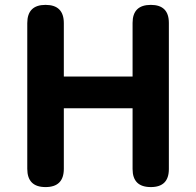

<svg xmlns="http://www.w3.org/2000/svg" viewBox="-20 -760 797 780"><path d="M518.6 -320.3H239.3V-74.2Q239.3 0 165 0Q90.8 0 90.8 -74.2V-666Q90.8 -740.2 165 -740.2Q239.3 -740.2 239.3 -666V-449.2H518.6V-667Q518.6 -740.2 592.8 -740.2Q666 -740.2 666 -667V-73.2Q666 0 592.8 0Q518.6 0 518.6 -73.2Z"/></svg>

Font: GenSenMaruGothic TW TTF Bold
Style: Regular
Weight: 700
Version: Version 1.301